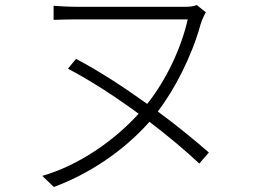

<svg xmlns="http://www.w3.org/2000/svg" viewBox="-20 -709 1040 763"><path d="M810 -103C756 -150 686 -208 607 -266C674 -353 743 -487 777 -612C783 -631 791 -648 798 -660L762 -689C750 -684 736 -682 718 -682H287C252 -682 220 -684 193 -686V-630C220 -631 253 -632 287 -632H726C701 -520 642 -393 565 -296C473 -362 374 -427 282 -475L250 -436C342 -388 441 -323 531 -257C433 -149 293 -52 148 -10L194 34C327 -15 467 -104 574 -225C650 -167 719 -109 772 -59Z"/></svg>

Font: Noto Sans JP Light
Style: Regular
Weight: 300
Designer: Ryoko NISHIZUKA (kana & ideographs); Paul D. Hunt (Latin, Greek & Cyrillic); Wenlong ZHANG (bopomofo); Sandoll Communica
Foundry: Adobe Systems Incorporated
Version: Version 1.004;PS 1.004;hotconv 1.0.82;makeotf.lib2.5.63406